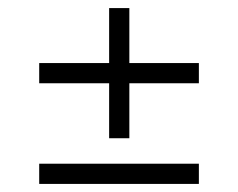

<svg xmlns="http://www.w3.org/2000/svg" viewBox="-20 -550 589 475"><path d="M77 -344V-394H472V-344ZM77 -95V-145H472V-95ZM250 -208V-530H300V-208Z"/></svg>

Font: Piazzolla 24pt Light
Style: Regular
Weight: 300
Designer: Juan Pablo del Peral
Foundry: Huerta Tipografica
Version: Version 2.005